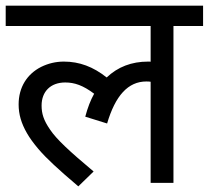

<svg xmlns="http://www.w3.org/2000/svg" viewBox="-20 -642 733 674"><path d="M500 -425.8C441.9 -425.8 393.6 -407.2 354.5 -370.1C307.1 -407.7 258.8 -425.8 204.1 -425.8C175.8 -425.8 149.4 -419.4 124.5 -407.2C75.2 -382.3 45.4 -335.9 45.4 -275.4C45.4 -240.7 54.7 -209 74.7 -174.3C84.5 -157.2 97.7 -139.2 113.8 -120.1C129.9 -101.1 148.4 -82.5 168.9 -63.5C189 -44.4 217.8 -19.5 254.9 12.2L308.6 -40C224.1 -110.8 178.2 -153.3 155.8 -187C132.8 -220.2 126 -243.7 126 -271.5C126 -320.8 157.7 -352.5 209 -352.5C241.7 -352.5 271.5 -342.3 310.5 -313C297.9 -290.5 287.6 -263.7 279.3 -232.4L356 -208.5C384.8 -306.2 429.7 -356 493.7 -356C501 -356 505.9 -355.5 508.8 -355V0H588.9V-550.8H692.9V-622.1H0V-550.8H508.8V-425.3C507.3 -425.8 505.9 -425.8 504.4 -425.8Z"/></svg>

Font: Noto Reveo Sans
Style: Regular
Weight: 400
Designer: Monotype Design team
Foundry: Monotype Imaging Inc.
Version: Version 1.04